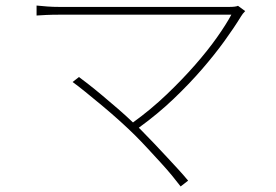

<svg xmlns="http://www.w3.org/2000/svg" viewBox="-20 -650 996 693"><path d="M865 -610Q860 -605 856.5 -600.5Q853 -596 850 -591Q825 -550 789.5 -501Q754 -452 708.5 -399.5Q663 -347 606.5 -293Q550 -239 481 -189L491 -179Q513 -157 536.5 -132Q560 -107 582.5 -83Q605 -59 625 -37Q645 -15 659 2L632 23Q620 7 601.5 -15.5Q583 -38 560.5 -62.5Q538 -87 514.5 -112.5Q491 -138 468 -161Q446 -183 414.5 -211.5Q383 -240 350 -267.5Q317 -295 288 -318.5Q259 -342 242 -354L265 -372Q276 -364 298.5 -346.5Q321 -329 348.5 -306Q376 -283 405.5 -257.5Q435 -232 460 -208Q525 -255 581.5 -309Q638 -363 684 -415.5Q730 -468 763.5 -515.5Q797 -563 815 -597H196Q169 -597 147 -596Q125 -595 112 -594V-630Q132 -628 151.5 -626.5Q171 -625 196 -625H806Q831 -625 839 -629Z"/></svg>

Font: Kinto Sans Thin
Style: Regular
Weight: 100
Designer: Authors: Ryoko NISHIZUKA  (kana & ideographs); Paul D. Hunt (Latin, Greek & Cyrillic); Wenlong ZHANG  (bopomofo); Sandol
Foundry: Adobe Systems Incorporated, ookami Inc.
Version: Version 0.001